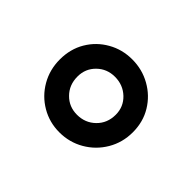

<svg xmlns="http://www.w3.org/2000/svg" viewBox="-72 -805 515 515"><g transform="rotate(-45 185.5 -547.5)"><path d="M305.9 -617.2C294 -638.2 277.7 -654.8 257 -667.1C236.4 -679.3 212.8 -685.5 186.4 -685.5C160.6 -685.5 137 -679.4 115.7 -667.1C94.4 -654.8 77.7 -638.2 65.4 -617.2C53.1 -596.2 47 -573.2 47 -548.1C47 -523 53.1 -499.6 65.4 -478.4C77.7 -457.1 94.4 -440.2 115.7 -427.6C137 -415 160.6 -408.7 186.4 -408.7C212.8 -408.7 236.4 -415 257 -427.6C277.7 -440.2 294 -457.1 305.9 -478.4C317.9 -499.7 323.8 -522.9 323.8 -548.1C323.8 -573.3 317.9 -596.3 305.9 -617.2ZM237.7 -495.7C224.1 -481.5 207.4 -474.4 187.4 -474.4C166.1 -474.4 148.5 -481.5 134.6 -495.7C120.7 -509.9 113.8 -527.4 113.8 -548C113.8 -568 120.6 -585 134.6 -598.8C148.5 -612.7 166.1 -619.6 187.4 -619.6C207.4 -619.6 224.1 -612.7 237.7 -598.8C251.2 -585 258 -568 258 -548C258 -527.4 251.2 -509.9 237.7 -495.7Z"/></g></svg>

Font: Diatome Semibold
Style: Regular
Weight: 600
Designer: 15.100.17
Foundry: 15.100.17
Version: Version 1.005;Fontself Maker 3.5.8